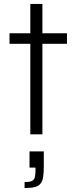

<svg xmlns="http://www.w3.org/2000/svg" viewBox="-20 -678 385 969"><path d="M133 0V-457H28V-510H133V-658H194V-510H318V-457H194V0ZM104 271V241Q128 241 139.5 236Q151 231 155 219Q159 207 159 185V168H129V86H201V164Q201 196 197.5 217Q194 238 183.5 250Q173 262 154 266.5Q135 271 104 271Z"/></svg>

Font: Saira Thin Light
Style: Regular
Weight: 300
Version: Version 1.101